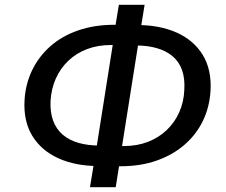

<svg xmlns="http://www.w3.org/2000/svg" viewBox="-20 -754 941 798"><path d="M354 24 372 -86 401 -64H387Q294 -64 223 -96Q152 -128 114.5 -189Q77 -250 82 -338Q86 -405 113.5 -462Q141 -519 189 -561.5Q237 -604 304.5 -627.5Q372 -651 455 -651H485L457 -630L474 -734H581L564 -629L535 -650H549Q644 -650 714.5 -618.5Q785 -587 822.5 -526Q860 -465 855 -377Q851 -309 823.5 -252Q796 -195 747 -152.5Q698 -110 631 -86.5Q564 -63 481 -63H451L478 -84L461 24ZM379 -127 452 -589 472 -567H443Q387 -567 342 -550Q297 -533 264 -501.5Q231 -470 212 -427.5Q193 -385 190 -334Q188 -287 201 -252Q214 -217 241 -194Q268 -171 307 -160Q346 -149 394 -149H409ZM484 -126 464 -147H495Q550 -147 595 -164.5Q640 -182 673 -213.5Q706 -245 725 -287.5Q744 -330 746 -380Q749 -428 736.5 -463Q724 -498 697 -520.5Q670 -543 631.5 -554Q593 -565 545 -565H528L557 -587Z"/></svg>

Font: Nunito Sans 10pt SemiBold
Style: Italic
Weight: 600
Italic angle: -9°
Designer: Vernon Adams
Foundry: Vernon Adams
Version: Version 3.101;gftools[0.9.27]